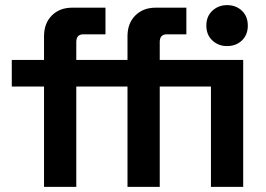

<svg xmlns="http://www.w3.org/2000/svg" viewBox="-20 -730 1040 750"><path d="M478 0V-392H378V-496H478V-588Q478 -639 508.5 -669.5Q539 -700 588 -700H708V-596H632Q604 -596 604 -566V-496H804V-392H604V0ZM152 0V-392H26V-496H152V-588Q152 -639 182.5 -669.5Q213 -700 262 -700H392V-596H306Q278 -596 278 -566V-496H378V-392H278V0ZM804 0V-496H930V0ZM786 -630Q786 -666 809.5 -688Q833 -710 867 -710Q902 -710 925 -688Q948 -666 948 -630Q948 -594 925 -572Q902 -550 867 -550Q833 -550 809.5 -572Q786 -594 786 -630Z"/></svg>

Font: Space 7353
Style: Regular
Weight: 400
Designer: Christine Claussen + Ruben Lyon  (Space 7353)
Version: Version 1.000;FEAKit 1.0